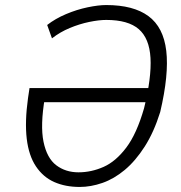

<svg xmlns="http://www.w3.org/2000/svg" viewBox="-20 -733 717 761"><path d="M296 8Q239 8 195 -11.5Q151 -31 122.5 -73.5Q94 -116 86 -183Q78 -250 91 -344L97 -384H594L586 -328H136L158 -347Q139 -236 152.5 -171Q166 -106 203 -78Q240 -50 291 -50Q342 -50 390.5 -71.5Q439 -93 480.5 -148Q522 -203 551 -304Q581 -426 576.5 -503.5Q572 -581 530 -617.5Q488 -654 401 -654Q372 -654 333.5 -646Q295 -638 256.5 -622Q218 -606 186 -581L167 -634Q199 -659 241.5 -677Q284 -695 327 -704Q370 -713 401 -713Q509 -713 568.5 -669Q628 -625 639 -531.5Q650 -438 615 -289Q590 -209 553.5 -152Q517 -95 474.5 -59.5Q432 -24 386 -8Q340 8 296 8Z"/></svg>

Font: Nunito Sans 7pt Condensed Light
Style: Italic
Weight: 300
Width: 3
Italic angle: -9°
Designer: Vernon Adams
Foundry: Vernon Adams
Version: Version 3.101;gftools[0.9.27]